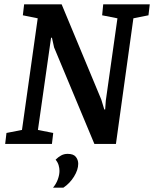

<svg xmlns="http://www.w3.org/2000/svg" viewBox="-20 -668 715 891"><path d="M4 0 10 -51 82 -65 155 -583 86 -597 92 -648H266L450 -206L464 -160H468L471 -201L525 -583L454 -597L459 -648H675L669 -597L599 -583L518 0H418L231 -448L221 -493H217L156 -65L227 -51L221 0ZM226 203Q241 185 248.5 164Q256 143 256 125Q256 112 252 98.5Q248 85 238 73Q250 61 263.5 53.5Q277 46 294 46Q321 46 332 60Q343 74 343 92Q343 120 323.5 151.5Q304 183 274 203Z"/></svg>

Font: Faustina SemiBold
Style: Italic
Weight: 600
Italic angle: -8°
Designer: Alfonso Garcia
Foundry: http://www.omnibus-type.com
Version: Version 1.200